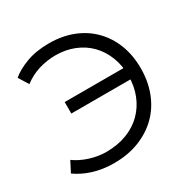

<svg xmlns="http://www.w3.org/2000/svg" viewBox="-163 -856 994 1013"><g transform="rotate(-30 334.5 -350.0)"><path d="M249 10Q334 10 402.5 -17Q471 -44 519.5 -92Q568 -140 594 -207Q620 -274 620 -354Q620 -433 595 -498Q570 -563 523.5 -610.5Q477 -658 411.5 -684Q346 -710 265 -710Q186 -710 126.5 -687.5Q67 -665 32 -635L69 -575Q90 -591 113 -603Q136 -615 160.5 -622.5Q185 -630 211 -634Q237 -638 263 -638Q325 -638 377 -617Q429 -596 466 -558Q503 -520 523.5 -467.5Q544 -415 544 -352Q544 -289 523 -236Q502 -183 463 -144Q424 -105 368 -83.5Q312 -62 243 -62Q192 -62 141.5 -78.5Q91 -95 56 -121L23 -57Q44 -42 68 -30Q92 -18 120 -9Q148 0 180.5 5Q213 10 249 10ZM183 -330H574V-400H183Z"/></g></svg>

Font: Tilda Sans VF
Style: Regular
Weight: 400
Designer: ParaType Ltd
Foundry: ParaType Ltd
Version: Version 1.010